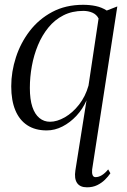

<svg xmlns="http://www.w3.org/2000/svg" viewBox="-20 -546 544 820"><path d="M373.5 178Q372 193 375.5 201.8Q379 210.5 388 210.5Q401.5 210.5 415 202.2Q428.5 194 442 177.5L451.5 194Q442 208 428 221.8Q414 235.5 395 244.8Q376 254 351.5 254Q321.5 254 309 235.2Q296.5 216.5 302 181.5L349.5 -117.5Q333.5 -80.5 306.5 -51.5Q279.5 -22.5 246.8 -5.8Q214 11 179.5 11Q130.5 11 96.8 -11Q63 -33 45.5 -75Q28 -117 28 -177.5Q28 -239.5 48 -301.2Q68 -363 107 -413.8Q146 -464.5 203.2 -495Q260.5 -525.5 335 -525.5Q363.5 -525.5 388.8 -520.2Q414 -515 436 -501L481 -518.5ZM401 -467Q392.5 -484 374.8 -491.8Q357 -499.5 335.5 -499.5Q288 -499.5 250.8 -480.5Q213.5 -461.5 186.5 -428.2Q159.5 -395 142 -352.8Q124.5 -310.5 116 -263.8Q107.5 -217 107.5 -170.5Q107.5 -121.5 118.2 -89.5Q129 -57.5 148.5 -41.8Q168 -26 193.5 -26Q223.5 -26 256.8 -45Q290 -64 317.5 -99Q345 -134 358 -180.5Z"/></svg>

Font: Merriweather 120pt Light
Style: Italic
Weight: 300
Italic angle: -7.8°
Version: Version 2.101